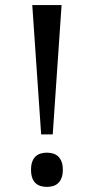

<svg xmlns="http://www.w3.org/2000/svg" viewBox="-20 -734 373 761"><path d="M107.9 -713.9H224.1L189 -201.2H143.1ZM103 -61Q103 -80.6 107.9 -93.5Q112.8 -106.4 121.3 -114.3Q129.9 -122.1 141.4 -125.5Q152.8 -128.9 166 -128.9Q178.7 -128.9 190.2 -125.5Q201.7 -122.1 210.2 -114.3Q218.8 -106.4 223.9 -93.5Q229 -80.6 229 -61Q229 -42 223.9 -28.8Q218.8 -15.6 210.2 -7.8Q201.7 0 190.2 3.4Q178.7 6.8 166 6.8Q152.8 6.8 141.4 3.4Q129.9 0 121.3 -7.8Q112.8 -15.6 107.9 -28.8Q103 -42 103 -61Z"/></svg>

Font: Noto Serif
Style: Regular
Weight: 400
Designer: Monotype Design team
Foundry: Monotype Imaging Inc.
Version: Version 1.02